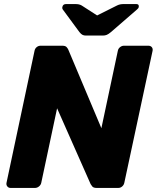

<svg xmlns="http://www.w3.org/2000/svg" viewBox="-20 -925 772 945"><path d="M32 0Q22 0 16 -7.5Q10 -15 12 -25L150 -675Q152 -686 160.5 -693Q169 -700 180 -700H286Q302 -700 308 -693Q314 -686 316 -681L479 -294L560 -675Q562 -686 571 -693Q580 -700 590 -700H710Q721 -700 727 -693Q733 -686 731 -675L592 -26Q590 -15 581.5 -7.5Q573 0 562 0H456Q440 0 434 -7.5Q428 -15 426 -19L261 -392L183 -25Q181 -15 172 -7.5Q163 0 152 0ZM402 -750Q393 -750 386 -753.5Q379 -757 371 -767L290 -877Q285 -883 287 -891Q290 -905 305 -905H351Q360 -905 367.5 -903.5Q375 -902 382 -898L458 -849L556 -898Q564 -902 572 -903.5Q580 -905 588 -905H651Q665 -905 663 -891Q662 -884 654 -878L526 -767Q514 -757 505.5 -753.5Q497 -750 487 -750Z"/></svg>

Font: Rubik
Style: Bold Italic
Weight: 700
Italic angle: -12°
Designer: Hubert and Fischer
Foundry: Hubert and Fischer
Version: Version 2.300;gftools[0.9.30]